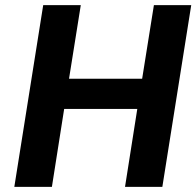

<svg xmlns="http://www.w3.org/2000/svg" viewBox="-20 -731 768 751"><path d="M36 0H183L231 -305H517L469 0H615L728 -711H582L536 -423H250L296 -711H149Z"/></svg>

Font: Asimov Pro
Style: BdObl
Weight: 700
Designer: Google
Version: Version 2.000980; 2014